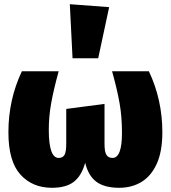

<svg xmlns="http://www.w3.org/2000/svg" viewBox="-20 -873 812 913"><path d="M547 20Q477 20 438.5 -8.5Q400 -37 385 -99Q368 -37 331 -8.5Q294 20 227 20Q134 20 77 -43Q20 -106 20 -244Q20 -399 84 -534H259Q235 -447 223.5 -383Q212 -319 212 -256Q212 -122 259 -122Q278 -122 286.5 -136Q295 -150 295 -190V-355L477 -379V-190Q477 -150 486.5 -136Q496 -122 515 -122Q560 -122 560 -241Q560 -318 548.5 -383Q537 -448 513 -534H688Q752 -399 752 -244Q752 -153 725.5 -94.5Q699 -36 653 -8Q607 20 547 20ZM447 -596H325L312 -853L499 -839Z"/></svg>

Font: Trujillo Black
Style: Regular
Weight: 900
Designer: Fira Sans original fonts by bBox Type GmbH, Carrois Corporate GbR, & Edenspiekermann AG / Changes by Cristiano Sobral
Foundry: Fira Sans original fonts by bBox Type GmbH, Carrois Corporate GbR, & Edenspiekermann AG / Changes by Cristiano Sobral
Version: Version 4.301;July 28, 2020;FontCreator 13.0.0.2655 64-bit